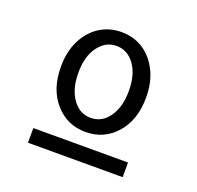

<svg xmlns="http://www.w3.org/2000/svg" viewBox="-91 -725 682 665"><g transform="rotate(20 250.0 -392.5)"><path d="M250 -260Q182 -260 137.5 -310.5Q93 -361 93 -444Q93 -499 113.5 -540.5Q134 -582 169.5 -605Q205 -628 250 -628Q296 -628 331 -605Q366 -582 386.5 -540.5Q407 -499 407 -444Q407 -361 362.5 -310.5Q318 -260 250 -260ZM250 -312Q291 -312 317 -348.5Q343 -385 343 -445Q343 -505 317 -541Q291 -577 250 -577Q210 -577 183.5 -541Q157 -505 157 -445Q157 -385 183 -348.5Q209 -312 250 -312ZM76 -211H425V-157H76Z"/></g></svg>

Font: Inconsolata Nerd Font Mono
Style: Regular
Weight: 400
Monospace: yes
Designer: Raph Levien, Cyreal, Brenton Simpson
Foundry: Raph Levien, Cyreal, Google
Version: Version 3.000; ttfautohint (v1.8.3);Nerd Fonts 3.0.2